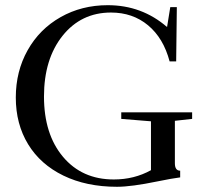

<svg xmlns="http://www.w3.org/2000/svg" viewBox="-20 -696 770 729"><path d="M424.3 13.2Q308.1 13.2 220.7 -29.3Q133.3 -71.8 86.7 -148.4Q40 -225.1 40 -325.7Q40 -425.3 85 -505.4Q129.9 -585.4 210 -630.9Q290 -676.3 389.2 -676.3Q518.6 -676.3 614.3 -593.3L626.5 -668.9H651.4L648.9 -462.9H624Q600.6 -551.3 542.2 -599.9Q483.9 -648.4 401.4 -648.4Q288.1 -648.4 217.5 -560.1Q147 -471.7 147 -329.6Q147 -186.5 219.2 -100.6Q291.5 -14.6 412.1 -14.6Q489.7 -14.6 553.2 -49.8V-235.4L440.4 -244.6V-269.5H709.5V-244.6L644 -237.3V-76.2Q644 -47.9 664.1 -47.9V-22.5Q635.3 -19 578.1 -7.3Q479 13.2 424.3 13.2Z"/></svg>

Font: Elstob
Style: Regular
Weight: 400
Designer: Peter S. Baker
Version: Version 1.015